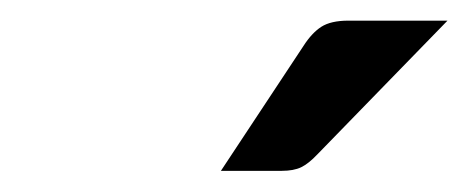

<svg xmlns="http://www.w3.org/2000/svg" viewBox="-20 -748 454 186"><path d="M413.5 -728 287.5 -598.5Q279 -589.5 271.8 -586Q264.5 -582.5 253 -582.5H194L274 -703.5Q282 -716 291.2 -722Q300.5 -728 317.5 -728Z"/></svg>

Font: Lato 2
Style: Italic
Weight: 600
Italic angle: -7°
Designer: Lukasz Dziedzic with Adam Twardoch and Botio Nikoltchev
Foundry: tyPoland Lukasz Dziedzic
Version: Version 2.015; 2015-08-06; http://www.latofonts.com/